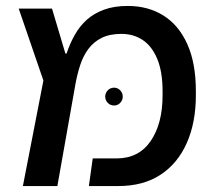

<svg xmlns="http://www.w3.org/2000/svg" viewBox="-20 -626 714 646"><path d="M57 0 126 -355 43 -597H155L200 -446H204Q215 -479 231.5 -508.5Q248 -538 272 -559.5Q296 -581 330 -593.5Q364 -606 410 -606Q478 -606 529.5 -574Q581 -542 610 -478Q639 -414 639 -319V-305Q639 -214 608.5 -145Q578 -76 520 -38Q462 0 378 0H279L292 -93H372Q447 -93 487 -151.5Q527 -210 527 -305V-319Q527 -385 509 -428Q491 -471 460 -491.5Q429 -512 389 -512Q349 -512 322 -498.5Q295 -485 277.5 -461.5Q260 -438 250 -407.5Q240 -377 234 -344L173 0ZM364 -271Q351 -271 342.5 -280Q334 -289 334 -301Q334 -313 342.5 -322Q351 -331 364 -331Q376 -331 384.5 -322Q393 -313 393 -301Q393 -289 384.5 -280Q376 -271 364 -271Z"/></svg>

Font: Noto Sans Hebrew Thin Medium
Style: Regular
Weight: 500
Version: Version 3.001